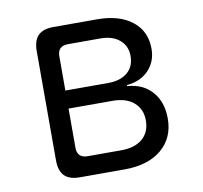

<svg xmlns="http://www.w3.org/2000/svg" viewBox="-66 -621 733 692"><g transform="rotate(-10 300.0 -275.0)"><path d="M172 0Q134 0 116 -18.5Q98 -37 98 -75V-475Q98 -513 116 -531.5Q134 -550 172 -550H332Q413 -550 460 -513Q507 -476 507 -412Q507 -365 477 -333.5Q447 -302 397 -298V-294Q455 -290 488 -252Q521 -214 521 -154Q521 -83 471.5 -41.5Q422 0 336 0ZM175 -251V-107Q175 -89 184.5 -79.5Q194 -70 213 -70H336Q386 -70 414 -94Q442 -118 442 -161Q442 -202 414 -226.5Q386 -251 336 -251ZM213 -480Q194 -480 184.5 -470.5Q175 -461 175 -443V-317H332Q376 -317 402 -338.5Q428 -360 428 -399Q428 -436 402 -458Q376 -480 332 -480Z"/></g></svg>

Font: Maple Mono Light
Style: Regular
Weight: 300
Monospace: yes
Designer: subframe7536
Version: Version 7.000